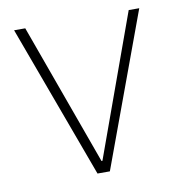

<svg xmlns="http://www.w3.org/2000/svg" viewBox="-64 -567 589 627"><g transform="rotate(-10 230.5 -254.0)"><path d="M210 0H251L438 -508H403L233 -38H230L60 -508H23Z"/></g></svg>

Font: IBM Plex Devanagari ExtraLight
Style: Regular
Weight: 200
Designer: Mike Abbink, Paul van der Laan, Pieter van Rosmalen, Erin McLaughlin
Foundry: Bold Monday
Version: Version 1.0